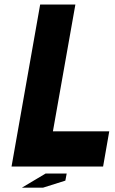

<svg xmlns="http://www.w3.org/2000/svg" viewBox="-20 -739 509 852"><path d="M158.2 -718.8H314.5L214.8 -156.2H464.8L437.5 0H31.2ZM182.1 31.2H275.9L270 62.5L170.9 93.8H77.1Z"/></svg>

Font: Signwood
Style: Italic
Weight: 400
Italic angle: -10°
Designer: GGBotNet
Foundry: GGBotNet
Version: 0.95